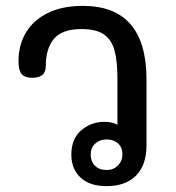

<svg xmlns="http://www.w3.org/2000/svg" viewBox="-20 -632 599 654"><path d="M479 -361V-137Q479 -70 443.5 -34Q408 2 343 2Q285 2 254 -27.5Q223 -57 223 -105Q223 -159 256.5 -188Q290 -217 336 -217Q362 -217 380 -207V-363Q380 -424 370 -460.5Q360 -497 333.5 -515Q307 -533 258 -533Q192 -533 164 -500Q136 -467 136 -407Q136 -367 90 -367Q64 -367 53.5 -380Q43 -393 43 -424Q43 -478 68 -520.5Q93 -563 142.5 -587.5Q192 -612 262 -612Q479 -612 479 -361ZM397 -107Q397 -130 382 -143.5Q367 -157 343 -157Q320 -157 304.5 -143Q289 -129 289 -106Q289 -82 303.5 -67.5Q318 -53 343 -53Q367 -53 382 -68.5Q397 -84 397 -107Z"/></svg>

Font: Mali Medium
Style: Regular
Weight: 500
Version: Version 1.000; ttfautohint (v1.6)